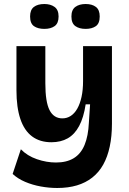

<svg xmlns="http://www.w3.org/2000/svg" viewBox="-20 -755 642 957"><path d="M265 182Q225 182 183.5 174.5Q142 167 105.5 151.5Q69 136 43 112L84 -11Q116 22 164 38.5Q212 55 259 55Q312 55 347.5 33.5Q383 12 401.5 -32.5Q420 -77 423 -144L429 -235H407Q397 -169 374.5 -127Q352 -85 317.5 -65.5Q283 -46 236 -46Q179 -46 140 -75Q101 -104 81.5 -162Q62 -220 62 -305V-525H206V-340Q206 -247 227 -206Q248 -165 291 -165Q314 -165 333 -177.5Q352 -190 365.5 -214Q379 -238 386.5 -272.5Q394 -307 394 -351V-525H538V-139Q538 -76 527 -24.5Q516 27 494.5 65.5Q473 104 440 130Q407 156 363.5 169Q320 182 265 182ZM407 -611Q375 -611 355.5 -625Q336 -639 336 -673Q336 -706 355.5 -720.5Q375 -735 407 -735Q439 -735 458 -720.5Q477 -706 477 -673Q477 -638 457.5 -624.5Q438 -611 407 -611ZM201 -611Q169 -611 149.5 -624.5Q130 -638 130 -673Q130 -706 149 -720.5Q168 -735 201 -735Q232 -735 252 -720.5Q272 -706 272 -673Q272 -639 252.5 -625Q233 -611 201 -611Z"/></svg>

Font: Bricolage Grotesque
Style: Bold
Weight: 700
Designer: Mathieu Triay
Foundry: Atelier Triay
Version: Version 1.001;gftools[0.9.33.dev8+g029e19f]